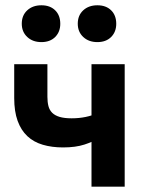

<svg xmlns="http://www.w3.org/2000/svg" viewBox="-20 -696 538 716"><path d="M215 -146.2Q262 -146.2 294.8 -156.9Q327.5 -167.5 347.3 -180.8V-275.3Q323.5 -264.8 299 -259.8Q274.5 -254.8 247.3 -254.8Q220.3 -254.8 202.5 -260Q184.8 -265.3 174.6 -275.4Q164.5 -285.5 160.6 -300.5Q156.8 -315.5 156.8 -335V-456.5H33V-330.3Q33 -280.5 45.7 -245.4Q58.5 -210.2 82 -188.2Q105.5 -166.2 139.5 -156.2Q173.5 -146.2 215 -146.2ZM321.2 0H445V-456.5H321.2ZM134.4 -539Q166.8 -539 185.8 -558.1Q204.8 -577.2 204.8 -607.2Q204.8 -638.8 185.8 -657.5Q166.8 -676.3 134.4 -676.3Q102 -676.3 81.6 -657.5Q61.2 -638.8 61.2 -607.5Q61.2 -577.2 81.6 -558.1Q102 -539 134.4 -539ZM343.1 -539Q375.5 -539 394.5 -558.1Q413.5 -577.2 413.5 -607.2Q413.5 -638.8 394.5 -657.5Q375.5 -676.3 343.1 -676.3Q310.8 -676.3 290.4 -657.5Q270 -638.8 270 -607.5Q270 -577.2 290.4 -558.1Q310.8 -539 343.1 -539Z"/></svg>

Font: Tilda Sans VF
Style: Regular
Weight: 400
Designer: ParaType Ltd
Foundry: ParaType Ltd
Version: Version 1.010